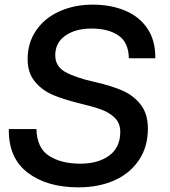

<svg xmlns="http://www.w3.org/2000/svg" viewBox="-20 -795 731 827"><path d="M18 -239H137Q139 -157 191.5 -123.5Q244 -90 326 -90Q403 -90 450.5 -125Q498 -160 498 -227Q498 -264 475 -287Q452 -310 416.5 -323Q381 -336 322 -350Q257 -366 210.5 -385Q164 -404 131.5 -442Q99 -480 99 -540Q99 -611 136 -664.5Q173 -718 237 -746.5Q301 -775 379 -775Q457 -775 518.5 -749.5Q580 -724 615 -672Q650 -620 649 -544H535Q534 -612 490.5 -642Q447 -672 374 -672Q305 -672 261.5 -641.5Q218 -611 218 -557Q218 -509 262 -484.5Q306 -460 392 -441Q458 -426 506 -405.5Q554 -385 585.5 -345Q617 -305 617 -241Q617 -163 578.5 -105.5Q540 -48 472.5 -18Q405 12 318 12Q182 12 99 -51.5Q16 -115 18 -239Z"/></svg>

Font: Open Sauce Sans Medium Italic
Style: Regular
Weight: 500
Italic angle: -10°
Designer: Alfredo Marco Pradil
Foundry: Creative Sauce Fz LLC
Version: Version 1.477